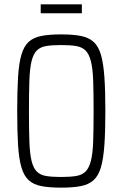

<svg xmlns="http://www.w3.org/2000/svg" viewBox="-20 -854 563 882"><path d="M260 8Q207 8 170.5 1Q134 -6 112 -26Q90 -46 78.5 -85Q67 -124 63 -187Q59 -250 59 -344Q59 -438 63 -501Q67 -564 78.5 -603Q90 -642 112 -662Q134 -682 170.5 -689Q207 -696 260 -696Q315 -696 351 -689Q387 -682 409.5 -662Q432 -642 443.5 -603Q455 -564 459.5 -501Q464 -438 464 -344Q464 -250 459.5 -187Q455 -124 443.5 -85Q432 -46 409.5 -26Q387 -6 351 1Q315 8 260 8ZM260 -41Q302 -41 329.5 -45.5Q357 -50 373 -66Q389 -82 397.5 -115Q406 -148 408 -203.5Q410 -259 410 -344Q410 -429 408 -484.5Q406 -540 397.5 -573Q389 -606 373 -622Q357 -638 329.5 -642.5Q302 -647 260 -647Q219 -647 192 -642.5Q165 -638 149 -622Q133 -606 125 -573Q117 -540 115 -484.5Q113 -429 113 -344Q113 -259 115 -203.5Q117 -148 125 -115Q133 -82 149 -66Q165 -50 192 -45.5Q219 -41 260 -41ZM167 -793V-834H356V-793Z"/></svg>

Font: Saira Condensed Light
Style: Regular
Weight: 300
Width: 3
Designer: Hector Gatti with collaboration of the Omnibus-Type team
Foundry: Omnibus-Type
Version: Version 1.101